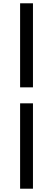

<svg xmlns="http://www.w3.org/2000/svg" viewBox="-20 -864 321 1165"><path d="M102 -334V-844H180V-334ZM102 281V-237H180V281Z"/></svg>

Font: Noto Sans KR Thin Medium
Style: Regular
Weight: 500
Version: Version 2.004-H2;hotconv 1.0.118;makeotfexe 2.5.65603